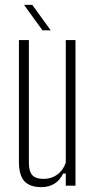

<svg xmlns="http://www.w3.org/2000/svg" viewBox="-20 -765 393 791"><path d="M151 6Q102.5 6 80.2 -18.8Q58 -43.5 58 -98V-600H99V-95Q99 -59 113 -43.5Q127 -28 159 -28Q191.5 -28 215.8 -45.5Q240 -63 251 -95V-600H291V0H251V-50H240Q226.5 -21.5 203.5 -7.8Q180.5 6 151 6ZM155 -640 79 -745H113L189 -640Z"/></svg>

Font: Big Shoulders Text Thin Thin
Style: Regular
Weight: 250
Version: Version 2.002